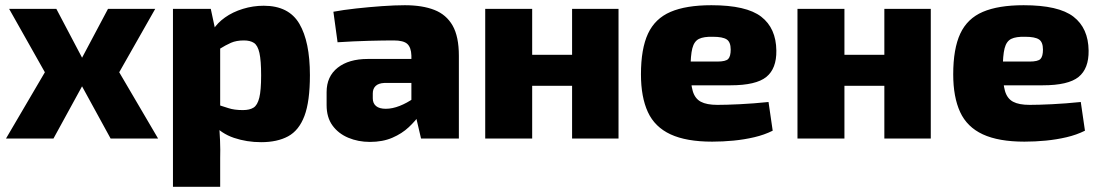

<svg xmlns="http://www.w3.org/2000/svg" viewBox="-20 -531 4221 736"><path d="M575 -497 437 -254 586 0H404L265 -254L394 -497ZM196 -497 324 -254 185 0H3L152 -254L15 -497ZM387 -309V-203H204V-309Z M991 -509Q1087 -509 1127.5 -440Q1168 -371 1168 -243Q1168 -142 1147 -86.5Q1126 -31 1084.5 -8.5Q1043 14 981 14Q926 14 877 -2.5Q828 -19 795 -57L807 -132Q833 -124 855.5 -116.5Q878 -109 911 -109Q937 -109 952 -118.5Q967 -128 974 -156.5Q981 -185 981 -242Q981 -299 974.5 -328Q968 -357 953.5 -366.5Q939 -376 915 -376Q886 -376 865.5 -367Q845 -358 821 -343L797 -417Q813 -443 842.5 -464Q872 -485 911 -497Q950 -509 991 -509ZM788 -497 806 -413 824 -398V-71L819 -59Q822 -28 823.5 7.5Q825 43 824 76V185H643V-497Z M1532 -511Q1599 -511 1645 -493Q1691 -475 1715 -433Q1739 -391 1739 -317V0H1594L1569 -107L1557 -125V-318Q1556 -349 1541.5 -362.5Q1527 -376 1489 -376Q1450 -376 1393 -374.5Q1336 -373 1274 -369L1258 -486Q1295 -493 1345 -498.5Q1395 -504 1444.5 -507.5Q1494 -511 1532 -511ZM1667 -305 1666 -213H1453Q1431 -212 1420 -201.5Q1409 -191 1409 -173V-154Q1409 -135 1421.5 -124.5Q1434 -114 1459 -114Q1484 -114 1512 -125Q1540 -136 1567 -155Q1594 -174 1614 -196V-132Q1606 -116 1589.5 -92Q1573 -68 1547 -43.5Q1521 -19 1484 -3Q1447 13 1398 13Q1353 13 1315 -3Q1277 -19 1254.5 -50Q1232 -81 1232 -128V-178Q1232 -238 1274.5 -271.5Q1317 -305 1390 -305Z M2020 -497V0H1840V-497ZM2182 -321V-202H2013V-321ZM2351 -497V0H2173V-497Z M2707 -511Q2841 -511 2898 -467Q2955 -423 2956 -337Q2957 -268 2917.5 -236Q2878 -204 2780 -204H2507V-295H2729Q2762 -295 2771.5 -305Q2781 -315 2781 -341Q2781 -370 2765.5 -380Q2750 -390 2713 -390Q2678 -391 2659.5 -382Q2641 -373 2634 -346Q2627 -319 2627 -265Q2627 -211 2635.5 -182Q2644 -153 2666.5 -141Q2689 -129 2730 -129Q2763 -129 2815.5 -131.5Q2868 -134 2926 -140L2942 -30Q2910 -14 2871.5 -5Q2833 4 2792 8Q2751 12 2710 12Q2611 12 2550.5 -16Q2490 -44 2463.5 -101.5Q2437 -159 2437 -246Q2437 -344 2464 -402Q2491 -460 2550.5 -485.5Q2610 -511 2707 -511Z M3217 -497V0H3037V-497ZM3379 -321V-202H3210V-321ZM3548 -497V0H3370V-497Z M3904 -511Q4038 -511 4095 -467Q4152 -423 4153 -337Q4154 -268 4114.5 -236Q4075 -204 3977 -204H3704V-295H3926Q3959 -295 3968.5 -305Q3978 -315 3978 -341Q3978 -370 3962.5 -380Q3947 -390 3910 -390Q3875 -391 3856.5 -382Q3838 -373 3831 -346Q3824 -319 3824 -265Q3824 -211 3832.5 -182Q3841 -153 3863.5 -141Q3886 -129 3927 -129Q3960 -129 4012.5 -131.5Q4065 -134 4123 -140L4139 -30Q4107 -14 4068.5 -5Q4030 4 3989 8Q3948 12 3907 12Q3808 12 3747.5 -16Q3687 -44 3660.5 -101.5Q3634 -159 3634 -246Q3634 -344 3661 -402Q3688 -460 3747.5 -485.5Q3807 -511 3904 -511Z"/></svg>

Font: Exo 2 ExtraBold
Style: Regular
Weight: 800
Designer: Natanael Gama
Foundry: Natanael Gama
Version: Version 2.010